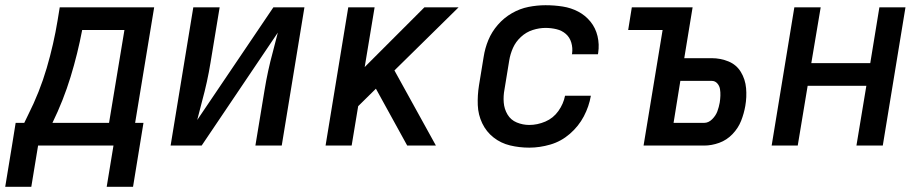

<svg xmlns="http://www.w3.org/2000/svg" viewBox="-59 -558 3535 736"><path d="M451 158 491 -87H459L532 -530H170L162 -481Q147 -389 120 -297Q93 -205 49 -118L34 -87H1L-13 0H376L350 158ZM142 -87Q184 -173 211.5 -263Q239 -353 256 -443H418L359 -87ZM-39 158H61L87 0H-13Z M595 0H714L1006 -433Q997 -396 987 -359.5Q977 -323 969 -286Q961 -249 955 -212L920 0H1021L1108 -530H989L697 -98Q706 -135 716 -171.5Q726 -208 734 -244.5Q742 -281 748 -318L783 -530H682Z M1189 0H1289L1314 -151L1382 -218L1502 0H1612L1453 -288L1699 -530H1568L1339 -301L1377 -530H1276Z M1970 8Q2010 8 2051 -4Q2092 -16 2125.5 -45Q2159 -74 2179 -112Q2199 -150 2206 -191H2107Q2101 -160 2081.5 -132.5Q2062 -105 2031.5 -92Q2001 -79 1970 -79Q1945 -79 1922 -88.5Q1899 -98 1886.5 -119Q1874 -140 1872 -165Q1870 -190 1875 -216L1893 -326Q1897 -351 1907.5 -374.5Q1918 -398 1938 -416.5Q1958 -435 1983 -443Q2008 -451 2032 -451Q2054 -451 2074.5 -446Q2095 -441 2110 -428Q2125 -415 2131 -394.5Q2137 -374 2134 -353Q2134 -351 2133 -350H2233L2234 -355Q2239 -388 2231.5 -419.5Q2224 -451 2204.5 -475Q2185 -499 2157.5 -513.5Q2130 -528 2098 -533Q2066 -538 2032 -538Q2000 -538 1967 -531.5Q1934 -525 1903.5 -507.5Q1873 -490 1849.5 -463Q1826 -436 1813 -404.5Q1800 -373 1795 -340L1777 -230Q1771 -192 1772.5 -155Q1774 -118 1789.5 -85.5Q1805 -53 1833 -31Q1861 -9 1896.5 -0.5Q1932 8 1970 8Z M2408 0H2640Q2669 0 2698 -10.5Q2727 -21 2749 -44Q2771 -67 2782 -95Q2793 -123 2798 -152Q2804 -186 2801 -220Q2798 -254 2781 -282Q2764 -310 2733.5 -322.5Q2703 -335 2669 -335H2564L2596 -530H2363L2349 -443H2481ZM2523 -87 2549 -248H2669Q2682 -248 2690.5 -238.5Q2699 -229 2701 -216.5Q2703 -204 2702.5 -191Q2702 -178 2700 -165Q2697 -148 2691 -131.5Q2685 -115 2671 -101Q2657 -87 2640 -87Z M2899 0H2999L3037 -229H3262L3224 0H3325L3412 -530H3312L3277 -316H3051L3087 -530H2986Z"/></svg>

Font: Iosevka Sparkle Medium Oblique
Style: Regular
Weight: 500
Italic angle: -9°
Designer: Belleve Invis
Foundry: Belleve Invis
Version: Version 4.5.0; ttfautohint (v1.8.3)